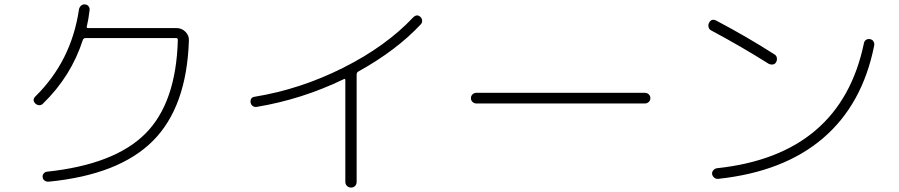

<svg xmlns="http://www.w3.org/2000/svg" viewBox="-20 -801 4040 863"><path d="M172.9 -335Q166 -328.1 156.7 -328.1Q147.5 -328.1 139.6 -335Q123 -350.6 138.7 -367.2Q300.8 -526.4 335 -758.8Q336.9 -768.6 344.2 -775.4Q351.6 -782.2 361.8 -781.2Q372.1 -780.3 377.9 -772.9Q383.8 -765.6 382.8 -755.9Q377.9 -713.9 370.1 -681.6Q368.2 -674.8 376 -674.8H773.4Q796.9 -674.8 813.5 -658.2Q830.1 -641.6 829.1 -619.1Q819.3 -320.3 667.5 -168Q515.6 -15.6 199.2 15.6Q189.5 16.6 181.2 11.2Q172.9 5.9 171.9 -3.9Q169.9 -12.7 175.8 -20.5Q181.6 -28.3 191.4 -29.3Q494.1 -61.5 632.8 -199.7Q771.5 -337.9 779.3 -621.1Q779.3 -629.9 771.5 -629.9H364.3Q356.4 -629.9 352.5 -622.1Q299.8 -458 172.9 -335Z M1132.8 -320.3Q1123 -319.3 1115.7 -324.7Q1108.4 -330.1 1106.4 -339.8Q1103.5 -363.3 1125 -366.2Q1329.1 -399.4 1522 -496.1Q1714.8 -592.8 1837.9 -723.6Q1854.5 -739.3 1870.1 -724.6Q1877 -717.8 1877.4 -708Q1877.9 -698.2 1871.1 -691.4Q1761.7 -574.2 1588.9 -478.5Q1583 -474.6 1583 -464.8V16.6Q1583 27.3 1576.2 34.7Q1569.3 42 1558.1 42Q1546.9 42 1539.6 34.7Q1532.2 27.3 1532.2 16.6V-441.4Q1532.2 -444.3 1529.8 -445.8Q1527.3 -447.3 1525.4 -445.3Q1337.9 -354.5 1132.8 -320.3Z M2121.1 -335.9Q2111.3 -335.9 2104 -342.8Q2096.7 -349.6 2096.7 -359.9Q2096.7 -370.1 2104 -377Q2111.3 -383.8 2121.1 -383.8H2878.9Q2888.7 -383.8 2896 -377Q2903.3 -370.1 2903.3 -359.9Q2903.3 -349.6 2896 -342.8Q2888.7 -335.9 2878.9 -335.9Z M3176.8 -664.1Q3168 -668 3165 -678.7Q3162.1 -689.5 3167 -698.2Q3177.7 -719.7 3200.2 -708Q3338.9 -634.8 3460.9 -556.6Q3469.7 -551.8 3471.7 -541.5Q3473.6 -531.2 3468.8 -522Q3463.9 -512.7 3453.6 -511.2Q3443.4 -509.8 3434.6 -514.6Q3310.5 -592.8 3176.8 -664.1ZM3909.2 -595.7Q3856.4 -331.1 3679.2 -179.7Q3502 -28.3 3208 2.9Q3198.2 3.9 3190.4 -2.4Q3182.6 -8.8 3180.7 -18.6Q3179.7 -28.3 3186.5 -36.1Q3193.4 -43.9 3203.1 -44.9Q3758.8 -104.5 3863.3 -607.4Q3865.2 -617.2 3873 -622.1Q3880.9 -627 3891.1 -625Q3901.4 -623 3906.2 -614.7Q3911.1 -606.4 3909.2 -595.7Z"/></svg>

Font: Rounded-X Mgen+ 1mn light
Style: Regular
Weight: 200
Designer: [Source Han Sans]
Ryoko NISHIZUKA  (kana & ideographs); Paul D. Hunt (Latin, Greek & Cyrillic); Wenlong ZHANG  (bopomofo
Version: Version 1.059.20150602